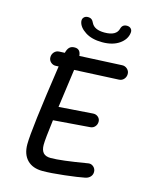

<svg xmlns="http://www.w3.org/2000/svg" viewBox="-138 -1038 897 1139"><g transform="rotate(15 310.0 -469.0)"><path d="M235.5 12Q175 12 141.5 -22.2Q108 -56.5 108 -118Q108 -207.5 168 -612L151.5 -611Q133.5 -610 120 -622Q106.5 -634 106.5 -652.5Q106.5 -670.5 118.2 -683.8Q130 -697 148 -698L182.5 -699.5Q188 -722.5 199.2 -734Q210.5 -745.5 232 -745.5Q267 -745.5 270.5 -704L530 -716.5Q548 -717.5 561.8 -705Q575.5 -692.5 575.5 -674.5Q575.5 -656.5 564 -643.2Q552.5 -630 534.5 -629L262 -616Q257.5 -582 245.8 -498.5Q234 -415 229.5 -380L438.5 -395Q456.5 -396 469.2 -384.8Q482 -373.5 482 -356.5Q482 -339.5 471.2 -326.8Q460.5 -314 443 -312.5L218 -295Q202.5 -174.5 202.5 -140.5Q202.5 -107.5 217 -91.2Q231.5 -75 263 -75Q325.5 -75 482 -101.5Q502.5 -106.5 517.8 -93.8Q533 -81 533 -61.5Q533 -44 521.8 -31.8Q510.5 -19.5 492 -15.5Q451 -7 368 2.5Q285 12 235.5 12ZM229 -903.5Q226.5 -919 235 -929Q243.5 -939 258 -940Q274 -940.5 283 -933.8Q292 -927 298 -913Q316 -876.5 378 -876.5Q451.5 -876.5 462.5 -923.5Q470 -951.5 500.5 -950Q515 -949 523.2 -939.5Q531.5 -930 529.5 -915Q524.5 -873.5 484.2 -845.5Q444 -817.5 379.5 -817.5Q316 -817.5 275.5 -843.8Q235 -870 229 -903.5Z"/></g></svg>

Font: Monaspace Radon
Style: Regular
Weight: 400
Designer: Riley Cran & the Lettermatic Team
Foundry: Lettermatic
Version: Version 1.000 (Monaspace Radon)